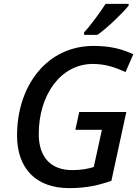

<svg xmlns="http://www.w3.org/2000/svg" viewBox="-20 -961 722 991"><path d="M414 -794V-781H483C534 -817 616 -896 644 -932V-941H525C495 -895 449 -831 414 -794ZM337 10C429 10 493 -6 555 -28L632 -383H389L369 -291H506L464 -99C436 -90 399 -83 353 -83C233 -83 180 -160 180 -269C180 -470 292 -631 460 -631C525 -631 578 -612 628 -589L668 -681C608 -709 546 -724 463 -724C221 -724 68 -517 68 -262C68 -88 169 10 337 10Z"/></svg>

Font: Noto Sans Medium
Style: Italic
Weight: 500
Italic angle: -12°
Designer: Monotype Design Team
Foundry: Monotype Imaging Inc.
Version: Version 2.013